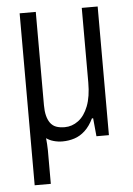

<svg xmlns="http://www.w3.org/2000/svg" viewBox="-51 -565 540 782"><g transform="rotate(-5 218.5 -174.5)"><path d="M59 177V-526H125V-144Q125 -120 129.5 -102Q134 -84 143 -71.5Q152 -59 166.5 -53.5Q181 -48 202 -48Q232 -48 257.5 -67Q283 -86 298 -124.5Q313 -163 313 -221V-526H378V0H327L320 -74H315Q300 -43 280 -24.5Q260 -6 236.5 1.5Q213 9 188 9Q169 9 151.5 4Q134 -1 122 -10Q123 0 124 14.5Q125 29 125 39V177Z"/></g></svg>

Font: Archivo Condensed Light
Style: Regular
Weight: 300
Width: 3
Designer: Hector Gatti
Foundry: Omnibus-Type
Version: Version 2.001